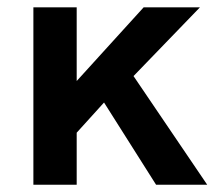

<svg xmlns="http://www.w3.org/2000/svg" viewBox="-20 -508 590 528"><path d="M71.8 0V-487.8H190.9V-285.2L375 -487.8H529.8L347.2 -298.8L549.8 0H409.2L266.1 -226.1L190.9 -143.1V0Z"/></svg>

Font: HK Grotesk Legacy
Style: Bold
Weight: 700
Designer: Alfredo Marco Pradil
Foundry: Hanken Design Co.
Version: Version 2.022;PS 002.022;hotconv 1.0.88;makeotf.lib2.5.64775